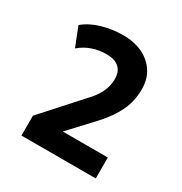

<svg xmlns="http://www.w3.org/2000/svg" viewBox="-114 -797 589 620"><g transform="rotate(30 180.0 -486.5)"><path d="M49 -264V-338L176 -479Q195 -498 207 -522Q219 -546 219 -572Q219 -601 202.5 -615Q186 -629 156 -629Q129 -629 104 -620.5Q79 -612 58 -594L30 -665Q56 -687 94 -698Q132 -709 172 -709Q214 -709 245 -694Q276 -679 293.5 -652Q311 -625 311 -587Q311 -543 293 -505.5Q275 -468 240 -430L145 -328L143 -342H326V-264Z"/></g></svg>

Font: Nunito Sans 10pt Condensed
Style: Bold
Weight: 700
Width: 3
Designer: Vernon Adams
Foundry: Vernon Adams
Version: Version 3.101;gftools[0.9.27]